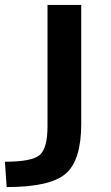

<svg xmlns="http://www.w3.org/2000/svg" viewBox="-51 -540 449 780"><path d="M142 -28V-520H279V-37Q279 112 215.5 166Q152 220 -24 220L-31 117Q78 117 110 90Q142 63 142 -28Z"/></svg>

Font: Mplus 1p Bold
Style: Bold
Weight: 700
Version: Version 1.061